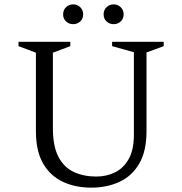

<svg xmlns="http://www.w3.org/2000/svg" viewBox="-20 -852 837 882"><path d="M399 10Q326 10 268.5 -17Q211 -44 178 -101Q145 -158 145 -249V-610L65 -640V-660H303V-640L223 -610V-263Q223 -180 248.5 -131.5Q274 -83 319 -62Q364 -41 422 -41Q470 -41 509 -60.5Q548 -80 571.5 -122Q595 -164 595 -232V-612L495 -640V-660H732V-640L653 -611V-249Q653 -158 620 -101Q587 -44 529.5 -17Q472 10 399 10ZM316 -741Q297 -741 283.5 -753.5Q270 -766 270 -786Q270 -806 283.5 -819Q297 -832 316 -832Q335 -832 348.5 -819Q362 -806 362 -786Q362 -766 348.5 -753.5Q335 -741 316 -741ZM502 -741Q483 -741 469.5 -753.5Q456 -766 456 -786Q456 -806 469.5 -819Q483 -832 502 -832Q521 -832 534.5 -819Q548 -806 548 -786Q548 -766 534.5 -753.5Q521 -741 502 -741Z"/></svg>

Font: Spectral SC Light
Style: Regular
Weight: 300
Designer: Jean-Baptiste Levee
Foundry: Production Type
Version: Version 2.001